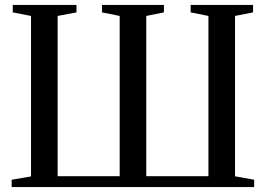

<svg xmlns="http://www.w3.org/2000/svg" viewBox="-20 -763 1084 783"><path d="M27.5 0V-30L106.5 -43.5V-698L32 -712.5V-743H292V-712.5L215 -698V-44.5H468V-698L396 -712.5V-743H648.5V-712.5L576.5 -698V-44.5H830V-698L757.5 -712.5V-743H1012V-712.5L938.5 -698V-44L1016.5 -30V0Z"/></svg>

Font: Merriweather 96pt
Style: Regular
Weight: 400
Version: Version 2.100